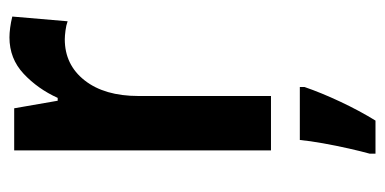

<svg xmlns="http://www.w3.org/2000/svg" viewBox="-224 -369 814 406"><g transform="rotate(-90 183.0 -166.0)"><path d="M307 -553Q316 -553 327.5 -551.5Q339 -550 351 -547L341 -430Q333 -433 321.5 -434.5Q310 -436 303 -436Q249 -436 216 -394Q183 -352 183 -280V0H68V-543H157L173 -451H179Q198 -493 230 -523Q262 -553 307 -553ZM202 71Q190 106 171 146.5Q152 187 131 221H61V209Q66 191 72 164.5Q78 138 83 110Q88 82 90 61H202Z"/></g></svg>

Font: Noto Sans Gujarati Condensed SemiBold
Style: Regular
Weight: 600
Width: 3
Designer: Jelle Bosma - Monotype Design Team, Universal Thirst
Foundry: Monotype Imaging Inc.
Version: Version 2.106; ttfautohint (v1.8.4.7-5d5b)